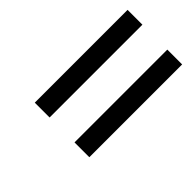

<svg xmlns="http://www.w3.org/2000/svg" viewBox="-36 -567 632 632"><g transform="rotate(-45 280.0 -251.0)"><path d="M122 -309V-378H554V-309ZM122 -124V-193H554V-124Z"/></g></svg>

Font: TitilliumWebItalic
Style: Italic
Weight: 400
Italic angle: -13°
Version: Version 1.001;PS 57.000;hotconv 1.0.70;makeotf.lib2.5.55311